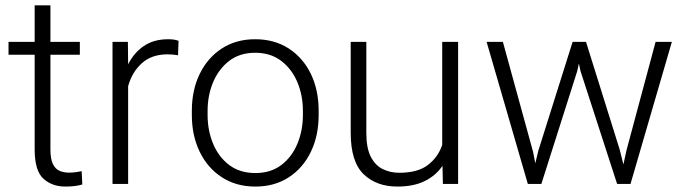

<svg xmlns="http://www.w3.org/2000/svg" viewBox="-20 -684 2553 714"><path d="M276.9 -528.3V-480.5H167.5V-128.9Q167.5 -92.3 177 -73.5Q186.5 -54.7 202.4 -48.3Q218.3 -42 236.3 -42Q249.5 -42 261.7 -43.7Q273.9 -45.4 283.7 -47.4L286.1 2Q260.7 9.8 223.6 9.8Q173.3 9.8 141.1 -19.8Q108.9 -49.3 108.9 -128.9V-480.5H11.7V-528.3H108.9V-664.1H167.5V-528.3Z M644 -532.2 642.1 -478.5Q632.8 -480 623.5 -481Q614.3 -481.9 603 -481.9Q543.9 -481.9 507.3 -448.7Q470.7 -415.5 456.5 -363.3V0H398.4V-528.3H455.6L456.5 -444.8Q478 -487.8 514.9 -512.9Q551.8 -538.1 605.5 -538.1Q629.4 -538.1 644 -532.2Z M693.4 -256.3V-272Q693.4 -349.1 722.7 -409.2Q752 -469.2 804.9 -503.7Q857.9 -538.1 928.7 -538.1Q1000.5 -538.1 1053.7 -503.7Q1106.9 -469.2 1136 -409.2Q1165 -349.1 1165 -272V-256.3Q1165 -179.7 1136 -119.4Q1106.9 -59.1 1054 -24.7Q1001 9.8 929.7 9.8Q858.4 9.8 805.2 -24.7Q752 -59.1 722.7 -119.4Q693.4 -179.7 693.4 -256.3ZM752 -272V-256.3Q752 -198.7 772.5 -149.4Q793 -100.1 832.5 -70.3Q872.1 -40.5 929.7 -40.5Q986.8 -40.5 1026.1 -70.3Q1065.4 -100.1 1085.9 -149.4Q1106.4 -198.7 1106.4 -256.3V-272Q1106.4 -329.1 1085.9 -378.2Q1065.4 -427.2 1025.9 -457.5Q986.3 -487.8 928.7 -487.8Q871.6 -487.8 832.3 -457.5Q793 -427.2 772.5 -378.2Q752 -329.1 752 -272Z M1627 0 1625.5 -67.4Q1601.1 -31.2 1559.6 -10.7Q1518.1 9.8 1457.5 9.8Q1379.9 9.8 1332 -36.4Q1284.2 -82.5 1284.2 -190.4V-528.3H1342.3V-189.5Q1342.3 -133.3 1358.9 -101.1Q1375.5 -68.8 1403.3 -55.2Q1431.2 -41.5 1464.4 -41.5Q1534.2 -41.5 1572 -71Q1609.9 -100.6 1624.5 -145.5V-528.3H1683.6V0Z M1981.9 -123.5 2109.4 -528.3H2159.2L2284.7 -127L2298.3 -72.3L2309.1 -122.6L2418 -528.3H2478.5L2324.7 0H2274.9L2138.7 -419.9L2132.8 -447.8L2126.5 -419.4L1993.2 0H1942.9L1789.6 -528.3H1850.1L1961.9 -121.1L1970.7 -76.7Z"/></svg>

Font: Vazirmatn RD UI FD ExtraLight
Style: Regular
Weight: 200
Designer: Saber Rastikerdar
Foundry: Saber Rastikerdar
Version: Version 33.003